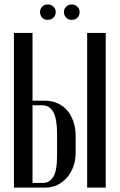

<svg xmlns="http://www.w3.org/2000/svg" viewBox="-20 -848 542 868"><path d="M181 -393Q214 -393 240.5 -381Q267 -369 285 -347.5Q303 -326 312.5 -296.5Q322 -267 322 -232V-157Q322 -124 311.5 -95Q301 -66 282.5 -45Q264 -24 239.5 -12Q215 0 186 0H43V-699H127V-393ZM458 -699V0H374V-699ZM238 -244Q238 -311 221 -341.5Q204 -372 171 -372H127V-21H175Q204 -21 221 -48.5Q238 -76 238 -145ZM161 -794Q161 -808 171 -818Q181 -828 195 -828Q211 -828 221.5 -818Q232 -808 232 -794Q232 -778 221.5 -768Q211 -758 195 -758Q181 -758 171 -768Q161 -778 161 -794ZM269 -794Q269 -808 279.5 -818Q290 -828 304 -828Q319 -828 329.5 -818Q340 -808 340 -794Q340 -778 330 -768Q320 -758 304 -758Q290 -758 279.5 -768Q269 -778 269 -794Z"/></svg>

Font: Moniqa SemBd Narrow Heading
Style: Regular
Weight: 600
Width: 4
Designer: Rajesh Rajput
Foundry: Rajesh Rajput
Version: Version 1.000